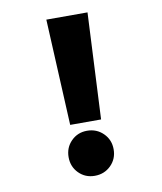

<svg xmlns="http://www.w3.org/2000/svg" viewBox="-82 -786 726 861"><g transform="rotate(-10 281.0 -356.0)"><path d="M210.9 -236.3 187.5 -719.7H375L351.6 -236.3ZM280.3 7.8Q237.3 7.8 208 -21.7Q178.7 -51.3 178.7 -94.7Q178.7 -138.2 208 -167.7Q237.3 -197.3 280.3 -197.3Q324.2 -197.3 354 -167.7Q383.8 -138.2 383.8 -94.7Q383.8 -51.3 354 -21.7Q324.2 7.8 280.3 7.8Z"/></g></svg>

Font: Reddit Mono Black
Style: Regular
Weight: 900
Monospace: yes
Designer: Stephen Hutchings
Foundry: Reddit
Version: Version 1.014